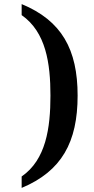

<svg xmlns="http://www.w3.org/2000/svg" viewBox="-20 -786 459 940"><path d="M86 134C282 52 360 -90 360 -318C360 -544 282 -685 86 -766V-712C205 -629 227 -476 227 -318C227 -159 205 -4 86 78Z"/></svg>

Font: Noto Serif Devanagari SemiCondensed SemiBold
Style: Regular
Weight: 600
Width: 4
Designer: Universal Thirst, Indian Type Foundry and the Monotype Design Team
Foundry: Monotype Imaging Inc.
Version: Version 2.004